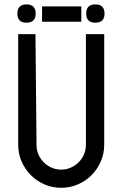

<svg xmlns="http://www.w3.org/2000/svg" viewBox="-20 -874 570 896"><path d="M466.3 -198.2Q466.3 -157.2 450.4 -120.6Q434.6 -84 407.2 -56.6Q379.9 -29.3 343.3 -13.4Q306.6 2.4 265.6 2.4Q224.1 2.4 187.7 -13.4Q151.4 -29.3 124 -56.6Q96.7 -84 80.8 -120.4Q64.9 -156.7 64.9 -198.2V-714.8H145.5L150.4 -198.2Q150.4 -174.3 159.4 -153.3Q168.5 -132.3 184.1 -116.5Q199.7 -100.6 220.7 -91.6Q241.7 -82.5 265.6 -82.5Q289.1 -82.5 310.1 -91.6Q331.1 -100.6 346.9 -116.5Q362.8 -132.3 371.8 -153.3Q380.9 -174.3 380.9 -198.2V-714.8H466.3ZM424.8 -768.1Q382.3 -768.1 382.3 -810.5Q382.3 -853.5 424.8 -853.5Q467.8 -853.5 467.8 -810.5Q467.8 -768.1 424.8 -768.1ZM103.5 -768.1Q61 -768.1 61 -810.5Q61 -853.5 103.5 -853.5Q146.5 -853.5 146.5 -810.5Q146.5 -768.1 103.5 -768.1ZM176.3 -772.5V-844.2H359.4V-772.5Z"/></svg>

Font: Proletarsk
Style: Regular
Weight: 400
Designer: Peter Wiegel, original typeface by Carl Albert Fahrenwaldt 1901
Foundry: Peter Wiegel
Version: Version 1.000 2010 initial release